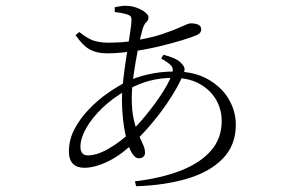

<svg xmlns="http://www.w3.org/2000/svg" viewBox="-20 -588 1040 666"><path d="M539 -385 547 -398Q567 -393 584.5 -385.5Q602 -378 612 -365Q619 -358 620 -350.5Q621 -343 617 -334Q605 -302 579.5 -260.5Q554 -219 520.5 -177Q487 -135 449 -98Q403 -52 356.5 -29Q310 -6 272 -6Q247 -6 233 -20Q219 -34 219 -63Q219 -103 238 -139.5Q257 -176 287.5 -208Q318 -240 353 -264.5Q388 -289 420 -305Q451 -320 494 -330Q537 -340 586 -340Q654 -340 701.5 -313Q749 -286 773.5 -244Q798 -202 798 -155Q798 -84 752.5 -37.5Q707 9 628.5 32Q550 55 452 58L448 41Q540 30 607.5 3.5Q675 -23 712 -65.5Q749 -108 749 -168Q749 -209 729 -243Q709 -277 671.5 -297.5Q634 -318 582 -318Q538 -318 499.5 -308Q461 -298 421 -276Q372 -249 335.5 -214Q299 -179 279 -143.5Q259 -108 259 -79Q259 -49 285 -49Q317 -49 358 -73Q399 -97 431 -128Q459 -155 487.5 -190Q516 -225 539.5 -260.5Q563 -296 574 -324Q584 -347 575 -358.5Q566 -370 539 -385ZM378 -546V-563Q388 -565 397.5 -566.5Q407 -568 414 -568Q436 -568 454.5 -561Q473 -554 484 -545Q495 -536 495 -529Q495 -517 487.5 -511Q480 -505 474 -485Q467 -460 458.5 -417Q450 -374 443.5 -328Q437 -282 437 -247Q437 -204 444 -173.5Q451 -143 460 -122.5Q469 -102 476 -87Q483 -72 483 -59Q483 -48 476.5 -43.5Q470 -39 462 -39Q448 -39 437 -58Q426 -77 418.5 -107Q411 -137 407 -172Q403 -207 403 -240Q403 -273 408 -315.5Q413 -358 419.5 -399Q426 -440 431 -472.5Q436 -505 436 -518Q436 -528 433 -531.5Q430 -535 421 -538Q411 -541 400.5 -543Q390 -545 378 -546ZM242 -466 255 -477Q285 -453 306.5 -446.5Q328 -440 356 -440Q379 -440 401 -441.5Q423 -443 445 -447Q506 -457 546.5 -471Q587 -485 610.5 -496Q634 -507 641 -507Q678 -507 678 -486Q678 -480 674.5 -475Q671 -470 662 -466Q646 -459 610 -448Q574 -437 529.5 -426.5Q485 -416 441 -410Q419 -407 396.5 -405Q374 -403 351 -403Q316 -403 292 -416Q268 -429 242 -466Z"/></svg>

Font: Noto Serif TC
Style: Regular
Weight: 200
Designer: Ryoko NISHIZUKA 西塚涼子 (kana & ideographs); Frank Grießhammer (Latin, Greek & Cyrillic); Wenlong ZHANG 张文龙 (bopomofo); San
Foundry: Adobe
Version: Version 2.001;hotconv 1.1.0;makeotfexe 2.6.0